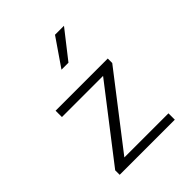

<svg xmlns="http://www.w3.org/2000/svg" viewBox="-220 -929 1059 1059"><g transform="rotate(-45 310.0 -399.0)"><path d="M95 -500V-450.5H416L95 -35V0H525V-49.5H181L502 -465V-500ZM278 -637 389 -798.5H459L332.5 -637Z"/></g></svg>

Font: Monaspace Neon ExtraLight
Style: Regular
Weight: 200
Designer: Riley Cran & the Lettermatic Team
Foundry: Lettermatic
Version: Version 1.200 (Monaspace Neon)